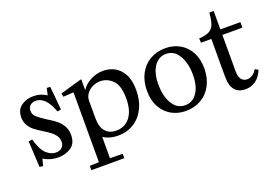

<svg xmlns="http://www.w3.org/2000/svg" viewBox="-115 -1024 2249 1568"><g transform="rotate(-20 1009.0 -240.0)"><path d="M78 -201Q105 -104 144.5 -69Q184 -34 225 -34Q257 -34 277.5 -51.5Q298 -69 298 -103Q298 -132 283 -154Q268 -176 247 -192.5Q226 -209 187 -233Q144 -259 118 -279.5Q92 -300 74 -330Q56 -360 56 -400Q56 -465 100 -497.5Q144 -530 205 -530Q253 -530 291.5 -512Q330 -494 357 -467L318 -483L334 -556L364 -554L383 -351L351 -345Q320 -427 285.5 -457.5Q251 -488 214 -488Q182 -488 163.5 -471Q145 -454 145 -426Q145 -393 169.5 -370.5Q194 -348 246 -315Q291 -288 320 -265Q349 -242 369.5 -208Q390 -174 390 -128Q390 -55 342.5 -22.5Q295 10 230 10Q182 10 140.5 -7Q99 -24 71 -51L115 -71L88 34L58 30L46 -195Z M619 -526 623 -524V160L733 162V200H447V162L527 160V-445L525 -447L437 -442L431 -472ZM573 -67 623 -187Q623 -111 656.5 -72.5Q690 -34 750 -34Q827 -34 871 -92Q915 -150 915 -253Q915 -366 868.5 -412Q822 -458 763 -458Q728 -458 695.5 -443Q663 -428 643 -400.5Q623 -373 623 -338V-434H625Q652 -476 703.5 -503Q755 -530 814 -530Q866 -530 911.5 -506Q957 -482 986 -428.5Q1015 -375 1015 -291Q1015 -200 981 -132Q947 -64 887 -27Q827 10 752 10Q693 10 647.5 -11.5Q602 -33 573 -67Z M1355 -530Q1421 -530 1476.5 -499.5Q1532 -469 1565 -409.5Q1598 -350 1598 -266Q1598 -184 1565 -121Q1532 -58 1473 -24Q1414 10 1338 10Q1272 10 1216.5 -20.5Q1161 -51 1128 -110.5Q1095 -170 1095 -254Q1095 -336 1128 -399Q1161 -462 1220 -496Q1279 -530 1355 -530ZM1350 -36Q1415 -36 1454 -93.5Q1493 -151 1493 -249Q1493 -348 1454 -416Q1415 -484 1343 -484Q1278 -484 1239 -426Q1200 -368 1200 -270Q1200 -171 1239 -103.5Q1278 -36 1350 -36Z M1642 -510 1659 -511Q1709 -516 1736 -532.5Q1763 -549 1775 -583Q1787 -617 1792 -680H1830V-520H2004V-472H1830V-157Q1830 -107 1848.5 -84.5Q1867 -62 1898 -62Q1947 -62 1982 -118H1984L2010 -104Q1986 -45 1946 -17.5Q1906 10 1857 10Q1799 10 1766.5 -27Q1734 -64 1734 -143V-472H1644Z"/></g></svg>

Font: Minipax
Style: Regular
Weight: 400
Designer: Raphaël Ronot
Foundry: Velvetyne Type Foundry
Version: Version 1.000